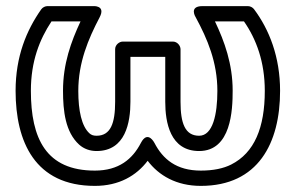

<svg xmlns="http://www.w3.org/2000/svg" viewBox="-20 -573 973 628"><path d="M81 -276C81 -372.4 109.3 -443.8 148.4 -503H243.4C212.3 -436.4 186.1 -364.3 186.1 -276.4C186.1 -209.9 193.7 -141.1 238.8 -100C254.4 -85.9 274.6 -79 295.8 -79C391 -79 406.6 -173.4 406.6 -240V-387H520.5V-240C520.5 -173.4 536.1 -79 631.3 -79C736.4 -79 741 -213.6 741 -276.4C741 -363.6 714.4 -437.3 683.1 -503H778C818.6 -444.7 846.1 -370.1 846.1 -276C846.1 -155.5 812.2 -73.3 736.1 -34.8C710.9 -22.1 678 -15 636.8 -15C557 -15 512.7 -52.4 485.2 -105.5C485.2 -105.5 463.3 -148.9 440.8 -105.5C413.5 -52.8 369 -15 290.3 -15C130.9 -15 81 -119.6 81 -276ZM896.1 -276C896.1 -386.4 860.9 -476.2 810.8 -543C806.9 -548.3 798.9 -553 790.8 -553H642.3C596.2 -553 620.3 -516.1 620.3 -516.1C658.5 -445.6 691 -369.4 691 -275.6C691 -199.5 676.3 -129 631.3 -129C585 -129 570.5 -170.3 570.5 -240V-412C570.5 -422.7 560.6 -437 545.5 -437H381.6C370.9 -437 356.6 -427.1 356.6 -412V-240C356.6 -170.3 342.1 -129 295.8 -129C284.8 -129 278.2 -131.8 272.5 -137C247.1 -160 236.1 -210.8 236.1 -275.6C236.1 -368.3 268.4 -444.8 305.9 -516.4C327.1 -556.9 283.7 -553 283.7 -553H135.2C128 -553 119.5 -549.1 114.7 -542.3C66.8 -473.9 31 -388.9 31 -276C31 -109.4 94.2 35 290.3 35C369.4 35 426 1.7 463 -47.1C499.3 0.8 556.6 35 636.8 35C824.4 35 896.1 -104.7 896.1 -276Z"/></svg>

Font: Asimov
Style: WidOu
Weight: 500
Designer: Google
Version: Version 2.000980; 2014